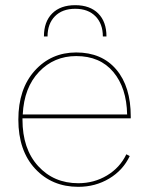

<svg xmlns="http://www.w3.org/2000/svg" viewBox="-20 -713 574 743"><path d="M164 -572H150Q150 -629 182 -661Q214 -693 271 -693Q328 -693 360 -661Q392 -629 392 -572H378Q378 -621 349.5 -650Q321 -679 271 -679Q221 -679 192.5 -650Q164 -621 164 -572ZM486 -255H67V-250Q67 -137 127.5 -70.5Q188 -4 283 -4Q344 -4 394 -34Q444 -64 469 -116L482 -109Q456 -54 402.5 -22Q349 10 283 10Q181 10 116 -60Q51 -130 51 -250Q51 -369 114.5 -439.5Q178 -510 275 -510Q374 -510 430 -444Q486 -378 486 -262ZM275 -496Q189 -496 131 -435Q73 -374 68 -270H472Q470 -373 418.5 -434.5Q367 -496 275 -496Z"/></svg>

Font: Elaine Sans Thin
Style: Regular
Weight: 250
Designer: Wei Huang
Foundry: Wei Huang
Version: Version 2.001;December 24, 2019;FontCreator 12.0.0.2547 64-b